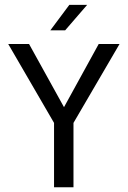

<svg xmlns="http://www.w3.org/2000/svg" viewBox="-20 -790 540 810"><path d="M14.6 -604.5H102.5L250 -337.9L396.5 -604.5H484.4L290 -271.5V0H208V-271.5ZM272.5 -769.5H347.7L254.9 -662.1H192.4Z"/></svg>

Font: BabelStone Xiangqi Colour
Style: Regular
Weight: 400
Designer: Andrew West
Foundry: BabelStone
Version: Version 11.001 November 01, 2021